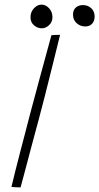

<svg xmlns="http://www.w3.org/2000/svg" viewBox="-20 -811 430 831"><path d="M69 0Q66 0 57.8 -0.2Q49.5 -0.5 41 -1Q32.5 -1.5 29.5 -2Q36.5 -32 46.8 -72.8Q57 -113.5 68.8 -158.5Q80.5 -203.5 91.8 -246.5Q103 -289.5 112 -324.5Q128.5 -387 151.8 -472.5Q175 -558 202.5 -658.5Q205 -659 209.5 -659.2Q214 -659.5 219.5 -659.8Q225 -660 230.2 -660Q235.5 -660 240 -660Q223 -591 206 -522.5Q189 -454 173.8 -394.2Q158.5 -334.5 147 -291.5Q142.5 -275 133.8 -242.8Q125 -210.5 114.8 -171.8Q104.5 -133 94.8 -96.2Q85 -59.5 78 -33.2Q71 -7 69 0ZM160.5 -688.5Q142.5 -688.5 127.2 -701.5Q112 -714.5 112 -736Q112 -759.5 127 -775.2Q142 -791 159.5 -791Q178 -791 192.5 -775.2Q207 -759.5 207 -736.5Q207 -716 192.5 -702.2Q178 -688.5 160.5 -688.5ZM348.5 -696.5Q327.5 -696.5 311.8 -710.8Q296 -725 296 -747Q296 -768 308.2 -778.5Q320.5 -789 339 -789Q360 -789 374.8 -775.5Q389.5 -762 389.5 -740Q389.5 -726 384.2 -716.2Q379 -706.5 370 -701.5Q361 -696.5 348.5 -696.5Z"/></svg>

Font: Grandstander Thin Thin
Style: Italic
Weight: 250
Italic angle: -15°
Version: Version 1.200